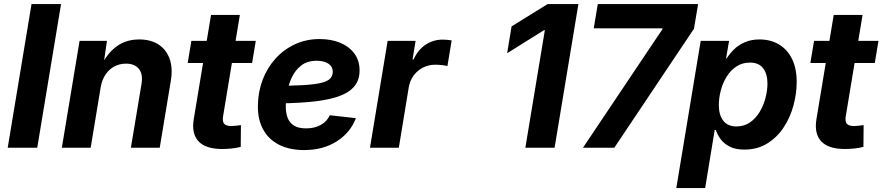

<svg xmlns="http://www.w3.org/2000/svg" viewBox="-20 -748 4467 972"><path d="M289.1 -727.5 168.5 0H19L139.6 -727.5Z M489.7 -306.2 439 0H293L382.8 -541H521.5L501.5 -404.8L488.8 -409.7Q522 -477.5 570.1 -512.9Q618.2 -548.3 684.6 -548.3Q743.2 -548.3 782.7 -522.5Q822.3 -496.6 838.9 -449.7Q855.5 -402.8 844.7 -338.4L788.6 0H642.6L696.3 -322.3Q704.6 -373.5 682.9 -399.7Q661.1 -425.8 618.2 -425.8Q585.4 -425.8 558.6 -411.4Q531.7 -397 513.9 -370.1Q496.1 -343.3 489.7 -306.2Z M1274.9 -541 1256.3 -429.2H930.2L948.7 -541ZM1048.3 -672.4H1194.3L1109.4 -159.7Q1105 -133.3 1114.7 -121.6Q1124.5 -109.9 1150.9 -109.9Q1160.2 -109.9 1175.8 -111.6Q1191.4 -113.3 1199.7 -114.7L1198.7 -4.4Q1175.8 1.5 1151.4 3.9Q1127 6.3 1104.5 6.3Q1021.5 6.3 985.1 -32.5Q948.7 -71.3 960.9 -145Z M1519 11.7Q1446.3 11.7 1393.3 -14.9Q1340.3 -41.5 1312.3 -92.3Q1284.2 -143.1 1285.6 -214.8Q1286.6 -283.7 1309.8 -344.5Q1333 -405.3 1374.8 -451.4Q1416.5 -497.6 1473.4 -523.9Q1530.3 -550.3 1598.1 -550.3Q1656.2 -550.3 1701.9 -531.5Q1747.6 -512.7 1773.9 -477.1Q1800.3 -441.4 1800.3 -391.6Q1800.3 -339.8 1770.5 -307.1Q1740.7 -274.4 1682.6 -256.3Q1624.5 -238.3 1539.6 -231.2Q1454.6 -224.1 1344.7 -224.1L1359.9 -313.5Q1453.6 -313.5 1513.2 -316.9Q1572.8 -320.3 1605.7 -328.4Q1638.7 -336.4 1651.6 -350.3Q1664.6 -364.3 1664.6 -385.3Q1664.6 -410.6 1642.8 -425.5Q1621.1 -440.4 1583 -440.4Q1536.1 -440.4 1505.6 -417Q1475.1 -393.6 1458 -357.7Q1440.9 -321.8 1434.1 -282.7Q1427.2 -243.7 1426.8 -211.9Q1426.3 -179.7 1435.3 -153.8Q1444.3 -127.9 1467 -113Q1489.7 -98.1 1529.8 -98.1Q1572.8 -98.1 1604.2 -115.7Q1635.7 -133.3 1649.4 -164.6L1781.7 -149.9Q1754.4 -77.1 1685.3 -32.7Q1616.2 11.7 1519 11.7Z M1853 0 1942.4 -541H2084L2068.4 -446.8H2073.7Q2096.2 -496.6 2135 -522Q2173.8 -547.4 2220.7 -547.4Q2231.9 -547.4 2244.4 -546.4Q2256.8 -545.4 2266.6 -543.5L2245.1 -413.6Q2235.4 -416.5 2217.3 -418.5Q2199.2 -420.4 2183.1 -420.4Q2149.9 -420.4 2121.6 -406Q2093.3 -391.6 2074.2 -366Q2055.2 -340.3 2049.3 -305.7L1999 0Z M2908.2 -727.5 2787.6 0H2639.6L2738.3 -595.2H2733.9L2547.4 -478.5L2569.8 -614.3L2752.4 -727.5Z M2931.2 0 3333.5 -600.1 3334 -604.5H2985.8L3006.3 -727.5H3514.2L3493.2 -602.5L3089.8 0Z M3403.8 204.1 3527.3 -541H3670.9L3655.8 -452.6H3659.2Q3673.8 -476.6 3696.5 -498.5Q3719.2 -520.5 3751.2 -534.4Q3783.2 -548.3 3825.2 -548.3Q3879.9 -548.3 3922.4 -523.7Q3964.8 -499 3989 -450.9Q4013.2 -402.8 4013.2 -333Q4013.2 -273.9 3996.8 -213.6Q3980.5 -153.3 3947.3 -103Q3914.1 -52.7 3864.3 -21.7Q3814.5 9.3 3748 9.3Q3703.1 9.3 3673.8 -5.9Q3644.5 -21 3627.9 -43.9Q3611.3 -66.9 3604 -89.8H3598.1L3549.8 204.1ZM3708 -107.9Q3748 -107.9 3777.6 -128.9Q3807.1 -149.9 3826.7 -182.9Q3846.2 -215.8 3855.7 -253.7Q3865.2 -291.5 3865.2 -325.2Q3865.2 -374 3843.3 -402.6Q3821.3 -431.2 3776.9 -431.2Q3738.3 -431.2 3708.7 -411.9Q3679.2 -392.6 3659.2 -360.6Q3639.2 -328.6 3629.2 -290.8Q3619.1 -252.9 3619.1 -215.8Q3619.1 -166 3641.6 -137Q3664.1 -107.9 3708 -107.9Z M4427.2 -541 4408.7 -429.2H4082.5L4101.1 -541ZM4200.7 -672.4H4346.7L4261.7 -159.7Q4257.3 -133.3 4267.1 -121.6Q4276.9 -109.9 4303.2 -109.9Q4312.5 -109.9 4328.1 -111.6Q4343.8 -113.3 4352.1 -114.7L4351.1 -4.4Q4328.1 1.5 4303.7 3.9Q4279.3 6.3 4256.8 6.3Q4173.8 6.3 4137.5 -32.5Q4101.1 -71.3 4113.3 -145Z"/></svg>

Font: Inter 17pt
Style: Bold Italic
Weight: 700
Italic angle: -9.3988°
Version: Version 4.001;git-66647c0bb